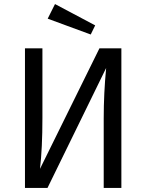

<svg xmlns="http://www.w3.org/2000/svg" viewBox="-20 -926 721 946"><path d="M251 -906 449 -801 427 -756 215 -834ZM578 -688V0H491V-343Q491 -466 503 -591L214 0H103V-688H189V-345Q189 -195 177 -94L470 -688Z"/></svg>

Font: FiraGO Book
Style: Regular
Weight: 350
Designer: bBox Type
Foundry: bBox Type GmbH
Version: Version 1.001;PS 001.001;hotconv 1.0.88;makeotf.lib2.5.64775